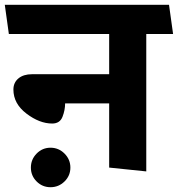

<svg xmlns="http://www.w3.org/2000/svg" viewBox="-31 -700 743 802"><path d="M425 0V-268H241Q241 -240 230 -212Q219 -184 187 -184Q134 -184 79.5 -225.5Q25 -267 25 -326Q25 -355 46 -372.5Q67 -390 103 -390H425V-558H6L-11 -680H675L692 -558H580V16ZM98 0Q98 -34 122 -58.5Q146 -83 180 -83Q214 -83 238.5 -58.5Q263 -34 263 0Q263 34 238.5 58Q214 82 180 82Q146 82 122 58Q98 34 98 0Z"/></svg>

Font: Palanquin Dark Medium
Style: Regular
Weight: 500
Designer: Pria Ravichandran
Version: Version 1.001